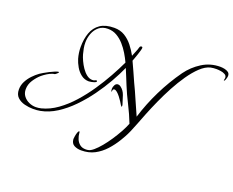

<svg xmlns="http://www.w3.org/2000/svg" viewBox="-157 -1016 1947 1602"><g transform="rotate(20 816.5 -215.0)"><path d="M692 313Q658 313 630.5 299Q603 285 600 246Q600 239 603 220.5Q606 202 611.5 185.5Q617 169 625 169Q628 169 628.5 173.5Q629 178 629 180Q631 208 641.5 233.5Q652 259 672.5 275.5Q693 292 725 292Q731 292 736.5 291.5Q742 291 747 290Q767 287 793.5 264.5Q820 242 849.5 206.5Q879 171 907 129Q935 87 958.5 44.5Q982 2 996 -34Q967 -109 929 -183.5Q891 -258 863 -327Q849 -361 835.5 -394.5Q822 -428 808 -461Q780 -398 738.5 -325Q697 -252 644.5 -179.5Q592 -107 530.5 -44Q469 19 401 62.5Q333 106 259 120Q244 123 228 124Q212 125 196 125Q160 125 121.5 115.5Q83 106 57 81.5Q31 57 31 12Q31 -25 48 -58.5Q65 -92 91.5 -120Q118 -148 146 -168Q155 -174 175 -186Q195 -198 219 -210Q243 -222 263.5 -230.5Q284 -239 295 -239Q297 -239 297 -238Q297 -232 285.5 -222Q274 -212 269 -210Q265 -209 260 -208.5Q255 -208 250 -206Q228 -199 205 -184.5Q182 -170 164 -155Q133 -128 108.5 -90Q84 -52 84 -9Q84 26 103 51Q122 76 151.5 89.5Q181 103 213 103Q237 103 261 97Q332 79 397.5 32Q463 -15 521.5 -80.5Q580 -146 630 -220Q680 -294 720.5 -367Q761 -440 790 -502Q774 -537 751.5 -574.5Q729 -612 700.5 -644Q672 -676 636.5 -696.5Q601 -717 557 -717Q510 -717 479 -691.5Q448 -666 433 -626.5Q418 -587 418 -545Q418 -520 422.5 -495Q427 -470 434 -445Q440 -423 453.5 -393.5Q467 -364 486 -336Q505 -308 529 -289.5Q553 -271 580 -271Q592 -271 600.5 -275.5Q609 -280 614 -280Q620 -280 620 -273Q620 -266 606.5 -261Q593 -256 577.5 -253Q562 -250 556 -250Q517 -250 487 -273Q457 -296 437.5 -330Q418 -364 408 -397Q401 -422 397.5 -447Q394 -472 394 -497Q394 -568 414 -623.5Q434 -679 480.5 -711Q527 -743 604 -743Q658 -743 698 -718.5Q738 -694 768.5 -655.5Q799 -617 822 -574L849 -641Q851 -648 853 -655Q855 -662 858 -668Q860 -671 864 -672.5Q868 -674 871 -674Q880 -674 880 -664Q880 -657 875 -639.5Q870 -622 863 -601Q856 -580 849.5 -562.5Q843 -545 840 -537Q860 -496 878 -454Q896 -412 915 -371Q946 -307 974 -241Q1002 -175 1032 -110Q1071 -236 1129.5 -354.5Q1188 -473 1264 -580Q1314 -649 1386.5 -694.5Q1459 -740 1547 -740Q1564 -740 1584 -736Q1604 -732 1618.5 -721.5Q1633 -711 1633 -689Q1633 -685 1630.5 -673.5Q1628 -662 1623.5 -652Q1619 -642 1614 -642Q1612 -642 1612 -645Q1612 -650 1614 -655.5Q1616 -661 1616 -666Q1616 -686 1599 -695.5Q1582 -705 1560.5 -708Q1539 -711 1524 -711Q1511 -711 1497.5 -710Q1484 -709 1471 -706Q1427 -695 1383.5 -654Q1340 -613 1298.5 -553Q1257 -493 1220 -424Q1183 -355 1152 -286Q1121 -217 1097 -157Q1073 -97 1058 -57Q1040 -10 1026 21.5Q1012 53 1000 74.5Q988 96 976 116Q944 169 903 214Q862 259 810.5 286Q759 313 692 313ZM885 -145Q883 -145 880 -150.5Q877 -156 875 -157Q870 -166 859 -183Q848 -200 834 -218Q820 -236 806 -248Q792 -260 781 -260Q772 -260 769 -253.5Q766 -247 766 -239Q766 -235 764 -234Q760 -236 759 -245.5Q758 -255 758 -259Q758 -274 767.5 -292Q777 -310 796 -310Q802 -310 808 -307.5Q814 -305 819 -301Q849 -279 862.5 -240Q876 -201 886 -166Q887 -163 887.5 -160Q888 -157 888 -153Q888 -152 887.5 -148.5Q887 -145 885 -145Z"/></g></svg>

Font: My Soul
Style: Regular
Weight: 400
Designer: Robert E. Leuschke
Foundry: Robert E. Leuschke
Version: Version 1.010; ttfautohint (v1.8.4.7-5d5b)